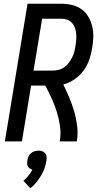

<svg xmlns="http://www.w3.org/2000/svg" viewBox="-20 -755 540 1025"><path d="M6 0 127 -735H308Q338 -735 366 -728Q394 -721 416 -705Q438 -689 452 -665Q466 -641 472.5 -613.5Q479 -586 478 -556.5Q477 -527 472 -498Q467 -467 456.5 -436Q446 -405 426 -378Q406 -351 377.5 -331.5Q349 -312 318 -304Q335 -269 350 -233.5Q365 -198 376 -160Q387 -122 392 -81.5Q397 -41 390 0H299Q306 -41 300.5 -80.5Q295 -120 283.5 -157Q272 -194 256 -229Q240 -264 222 -298H146L97 0ZM260 -378Q276 -378 292.5 -382Q309 -386 323 -396Q337 -406 347 -419.5Q357 -433 365 -448.5Q373 -464 377 -479.5Q381 -495 383 -511Q386 -527 387 -543.5Q388 -560 386.5 -576Q385 -592 380 -606.5Q375 -621 364.5 -632.5Q354 -644 339.5 -649.5Q325 -655 309 -655H205L159 -378ZM142 250 105 210Q120 198 132 182.5Q144 167 153 151Q145 149 138.5 144Q132 139 128.5 132.5Q125 126 125 117.5Q125 109 126 101Q128 90 132.5 80Q137 70 145 63Q153 56 164.5 52.5Q176 49 186 49Q196 49 205.5 52.5Q215 56 221 63Q227 70 228.5 80Q230 90 228 101Q225 122 218 142.5Q211 163 199.5 182Q188 201 174 218.5Q160 236 142 250Z"/></svg>

Font: Iosevka Term Curly Md Obl
Style: Regular
Weight: 500
Italic angle: -9°
Designer: Belleve Invis
Foundry: Belleve Invis
Version: Version 32.3.0